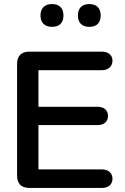

<svg xmlns="http://www.w3.org/2000/svg" viewBox="-20 -924 616 944"><path d="M124 0H482C511 0 533 -16 533 -45C533 -75 511 -91 482 -91H169V-309H460C490 -309 511 -325 511 -354C511 -383 490 -399 460 -399H169V-579H482C511 -579 533 -596 533 -626C533 -654 511 -670 482 -670H124C85 -670 64 -649 64 -610V-60C64 -21 85 0 124 0ZM419 -792C456 -792 475 -812 475 -848C475 -884 455 -904 419 -904C383 -904 363 -884 363 -848C363 -812 383 -792 419 -792ZM236 -792C272 -792 292 -812 292 -848C292 -884 272 -904 236 -904C200 -904 179 -884 179 -848C179 -812 200 -792 236 -792Z"/></svg>

Font: SN Pro Medium
Style: Regular
Weight: 500
Designer: Tobias Whetton
Foundry: Supernotes
Version: Version 1.003;Glyphs 3.3 (3324)